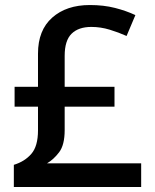

<svg xmlns="http://www.w3.org/2000/svg" viewBox="-20 -743 615 763"><path d="M337 -723Q392 -723 437 -711.5Q482 -700 518 -683L483 -600Q452 -614 416 -625Q380 -636 343 -636Q292 -636 264.5 -609Q237 -582 237 -521V-398H435V-319H237V-226Q237 -167 215 -138Q193 -109 167 -94H541V0H35V-88Q78 -101 104.5 -131.5Q131 -162 131 -225V-319H38V-398H131V-530Q131 -623 187.5 -673Q244 -723 337 -723Z"/></svg>

Font: Noto Sans Meetei Mayek Medium
Style: Regular
Weight: 500
Designer: Monotype Design Team and Neelakash Kshetrimayum
Foundry: Monotype Imaging Inc.
Version: Version 2.002; ttfautohint (v1.8.4.7-5d5b)